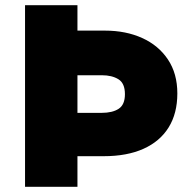

<svg xmlns="http://www.w3.org/2000/svg" viewBox="-20 -720 727 740"><path d="M76.5 0V-700H278.5V-602H384.5Q465 -602 528 -573.5Q591 -545 627.2 -490.8Q663.5 -436.5 663.5 -360Q663.5 -283 630 -229Q596.5 -175 533 -146.5Q469.5 -118 379.5 -118H278.5V0ZM278.5 -285H371.5Q413.5 -285 437.5 -300.8Q461.5 -316.5 461.5 -357Q461.5 -399 436.5 -414.5Q411.5 -430 372.5 -430H278.5Z"/></svg>

Font: Geologica Cursive Black
Style: Regular
Weight: 900
Designer: Sindre Bremnes, Frode Helland
Foundry: Monokrom Skriftforlag AS
Version: Version 1.010;gftools[0.9.28]